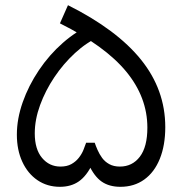

<svg xmlns="http://www.w3.org/2000/svg" viewBox="-20 -720 702 740"><path d="M211 0Q162 0 124.5 -25.5Q87 -51 66 -96.5Q45 -142 45 -201Q45 -262 67.5 -326Q90 -390 130 -449.5Q170 -509 222.5 -555Q275 -601 336 -628L364 -579Q314 -557 269 -515.5Q224 -474 189.5 -422.5Q155 -371 134.5 -315Q114 -259 114 -206Q114 -145 142 -111.5Q170 -78 213 -78Q238 -78 255 -87.5Q272 -97 283.5 -111.5Q295 -126 301.5 -142Q308 -158 312 -170H345Q349 -158 356 -142Q363 -126 373.5 -111.5Q384 -97 401 -87.5Q418 -78 442 -78Q490 -78 519 -116Q548 -154 548 -228Q548 -345 466.5 -444Q385 -543 211 -630L242 -700Q430 -606 523.5 -490Q617 -374 617 -230Q617 -160 596 -108Q575 -56 536 -28Q497 0 444 0Q401 0 372 -20Q343 -40 321 -88H336Q314 -42 284 -21Q254 0 211 0Z"/></svg>

Font: Alexandria Light
Style: Regular
Weight: 300
Designer: Mohamed Gaber
Foundry: Kief Type Foundry
Version: Version 5.100